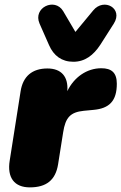

<svg xmlns="http://www.w3.org/2000/svg" viewBox="-20 -800 525 830"><path d="M109 10C181 10 220 -22 231 -89L253 -228C263 -292 284 -315 342 -321L384 -325C452 -331 485 -363 485 -438C485 -486 462 -505 418 -505C355 -505 300 -466 271 -406C276 -469 245 -504 185 -504C119 -504 79 -470 69 -405L22 -106C10 -32 42 10 109 10ZM297 -533C347 -533 384 -561 414 -607L472 -698C514 -764 429 -811 383 -755L306 -662L253 -752C217 -812 121 -767 151 -698L192 -605C212 -559 247 -533 297 -533Z"/></svg>

Font: SN Pro Black
Style: Italic
Weight: 900
Italic angle: -9°
Designer: Tobias Whetton
Foundry: Supernotes
Version: Version 1.001;Glyphs 3.2 (3249)